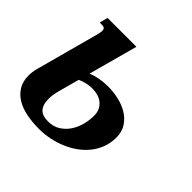

<svg xmlns="http://www.w3.org/2000/svg" viewBox="-139 -655 800 800"><g transform="rotate(45 261.5 -254.5)"><path d="M443.4 -192.4Q443.4 -159.7 432.9 -132.1Q422.4 -104.5 404.3 -82Q386.2 -59.6 361.8 -42.2Q337.4 -24.9 309.3 -13.2Q281.2 -1.5 250.7 4.6Q220.2 10.7 190.4 10.7Q150.4 10.7 116 3.9Q81.5 -2.9 56.2 -18.3Q30.8 -33.7 16.1 -57.9Q1.5 -82 1.5 -116.7Q1.5 -137.7 7.8 -161.1L81.5 -433.6Q84 -443.4 85.7 -451.2Q87.4 -459 87.4 -464.4Q87.4 -474.6 82.5 -478.3Q77.6 -481.9 68.8 -481.9H55.2L64.9 -518.6H234.9L175.8 -301.3Q195.3 -309.6 219.2 -314Q243.2 -318.4 269 -318.4Q299.8 -318.4 331.1 -311.3Q362.3 -304.2 387.2 -289.1Q412.1 -273.9 427.7 -250Q443.4 -226.1 443.4 -192.4ZM129.4 -109.4Q129.4 -87.9 134 -74.2Q138.7 -60.5 147.5 -52.5Q156.2 -44.4 168.2 -41.3Q180.2 -38.1 194.8 -38.1Q225.6 -38.1 248 -52.5Q270.5 -66.9 285.2 -89.1Q299.8 -111.3 306.6 -138.2Q313.5 -165 313.5 -190.4Q313.5 -210.9 306.2 -225.1Q298.8 -239.3 286.9 -248.5Q274.9 -257.8 259.5 -262Q244.1 -266.1 228 -266.1Q193.8 -266.1 162.1 -251L137.7 -161.1Q133.8 -147 131.6 -133.5Q129.4 -120.1 129.4 -109.4Z"/></g></svg>

Font: Arian AMU Serif
Style: Bold Italic
Weight: 700
Italic angle: -15°
Designer: Ruben Hakobyan (Tarumian)
Foundry: Ruben Hakobyan (Tarumian)
Version: Version 1.002